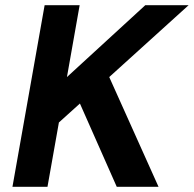

<svg xmlns="http://www.w3.org/2000/svg" viewBox="-20 -720 747 740"><path d="M28 0 152 -700H287L238 -423L540 -700H707L401 -423L591 0H430L288 -321L207 -248L163 0Z"/></svg>

Font: DM Sans 9pt
Style: Bold Italic
Weight: 700
Italic angle: -10°
Version: Version 4.004;gftools[0.9.30]